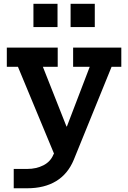

<svg xmlns="http://www.w3.org/2000/svg" viewBox="-20 -798 686 1028"><path d="M371.5 -543H629.5V-440.5H577.5L375 57.5Q343.5 133.5 280.5 171.8Q217.5 210 126 210H53.5V106.5H126Q174.5 106.5 212.5 87Q250.5 67.5 266 29.5L313 -52L275 38.5L76 -440.5H16.5V-543H289V-440.5H209.5L369.5 -36L274 -121H374L316 -63L460.5 -440.5H371.5ZM159 -777.5H288V-653H159ZM358 -777.5H487.5V-653H358Z"/></svg>

Font: Hepta Slab ExtraLight SemiBold
Style: Regular
Weight: 600
Version: Version 1.102